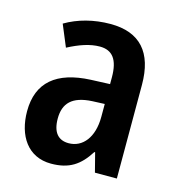

<svg xmlns="http://www.w3.org/2000/svg" viewBox="-89 -631 666 719"><g transform="rotate(15 244.0 -271.5)"><path d="M253 -553C188 -553 128 -537 79 -508L114 -424C158 -447 198 -461 236 -461C285 -461 309 -430 309 -361V-335L235 -332C104 -326 35 -269 35 -157C35 -62 82 10 172 10C242 10 282 -17 318 -74H321L340 0H425V-363C425 -489 367 -553 253 -553ZM261 -256 309 -258V-208C309 -128 270 -81 216 -81C176 -81 153 -106 153 -160C153 -219 184 -252 261 -256Z"/></g></svg>

Font: Noto Sans Thai Cond SemBd
Style: Regular
Weight: 600
Width: 3
Designer: Monotype Design Team
Foundry: Monotype Imaging Inc.
Version: Version 2.002